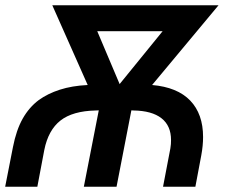

<svg xmlns="http://www.w3.org/2000/svg" viewBox="-22 -708 858 728"><path d="M554.7 -385.7Q650.4 -377.4 699.2 -326.7Q748 -275.9 748 -188.5Q748 -155.8 741.2 -119.1L718.8 0H596.2L624 -145.5Q625.5 -153.8 626 -161.9Q626.5 -169.9 626.5 -177.2Q626.5 -231.4 590.1 -259.8Q553.7 -288.1 484.4 -289.1L476.1 -289.6L419.9 0H295.9L352.5 -289.6L340.8 -289.1Q253.4 -287.1 207.3 -251Q161.1 -214.8 146 -139.6L119.6 0H-2.4L26.9 -149.4Q39.6 -214.8 64 -258.1Q88.4 -301.3 125 -328.6Q158.7 -353 204.8 -367.9Q251 -382.8 310.5 -385.7L176.3 -688H806.6ZM346.7 -589.8 431.6 -389.2 594.7 -589.8Z"/></svg>

Font: Arimo SemiBold
Style: Italic
Weight: 600
Italic angle: -12°
Version: Version 1.33